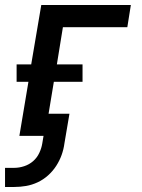

<svg xmlns="http://www.w3.org/2000/svg" viewBox="-43 -540 563 763"><path d="M-23 203V127H14Q33 127 53 120.5Q73 114 88.5 100.5Q104 87 113 68Q122 49 125 30L130 0H34L70 -215H23V-284H81L121 -520H477L463 -432H207L183 -284H285V-215H171L150 -88H233L213 30Q210 53 202 75.5Q194 98 180.5 119Q167 140 148 157Q129 174 106.5 184.5Q84 195 60.5 199Q37 203 14 203Z"/></svg>

Font: Iosevka SS04 Semibold Oblique
Style: Regular
Weight: 600
Italic angle: -9°
Monospace: yes
Designer: Belleve Invis
Foundry: Belleve Invis
Version: Version 19.0.0; ttfautohint (v1.8.4)